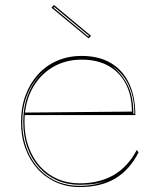

<svg xmlns="http://www.w3.org/2000/svg" viewBox="-20 -741 645 776"><path d="M310 -515Q379 -515 427.5 -486.5Q476 -458 501.5 -404.5Q527 -351 527 -276H79V-286L513 -290Q513 -355 488.5 -402Q464 -449 419 -474.5Q374 -500 310 -500Q243 -500 190.5 -468Q138 -436 108.5 -379Q79 -322 79 -248Q79 -193 95.5 -147.5Q112 -102 141.5 -69Q171 -36 212 -18Q253 0 302 0Q342 0 376.5 -8.5Q411 -17 439.5 -33.5Q468 -50 491.5 -75.5Q515 -101 533 -135L540 -125Q522 -90 498.5 -63.5Q475 -37 445.5 -19.5Q416 -2 380 6.5Q344 15 302 15Q250 15 206.5 -4.5Q163 -24 131.5 -59Q100 -94 82.5 -142Q65 -190 65 -248Q65 -307 83 -355.5Q101 -404 133.5 -440Q166 -476 211 -495.5Q256 -515 310 -515ZM70 -248Q70 -173 99.5 -114.5Q129 -56 181 -23Q233 10 302 10Q335 10 364 4Q393 -2 413 -12Q394 -3 365.5 1.5Q337 6 302 6Q252 6 210 -12.5Q168 -31 137.5 -65Q107 -99 90.5 -145.5Q74 -192 74 -248Q74 -325 105 -385Q136 -445 190 -476Q153 -455 126 -421Q99 -387 84.5 -343.5Q70 -300 70 -248ZM519 -281H523Q523 -331 511 -368.5Q499 -406 478.5 -432.5Q458 -459 430 -476Q469 -448 494 -401Q519 -354 519 -281ZM338 -586 188 -710 198 -721 348 -596ZM340 -596 199 -713 196 -710 337 -593Z"/></svg>

Font: Kalnia Glaze Thin Thin
Style: Regular
Weight: 250
Version: Version 1.110